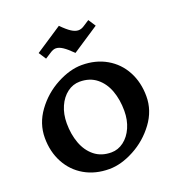

<svg xmlns="http://www.w3.org/2000/svg" viewBox="-197 -1305 1354 1479"><g transform="rotate(-20 480.0 -565.0)"><path d="M903 -410Q903 -293 830 -194Q757 -95 649.5 -37.5Q542 20 445 20Q330 20 242.5 -30.5Q155 -81 106.5 -171Q58 -261 58 -375Q58 -492 130.5 -591.5Q203 -691 311 -748.5Q419 -806 516 -806Q631 -806 719 -755Q807 -704 855 -614Q903 -524 903 -410ZM255 -423Q255 -333 282.5 -258.5Q310 -184 365.5 -139.5Q421 -95 503 -95Q558 -95 604.5 -130Q651 -165 678 -226Q705 -287 705 -363Q705 -454 678 -528Q651 -602 595.5 -646.5Q540 -691 458 -691Q402 -691 355.5 -656Q309 -621 282 -560Q255 -499 255 -423ZM586 -1066Q609 -1066 632 -1081L683 -1114L722 -1054L504 -910Q459 -955 428.5 -975Q398 -995 373 -995Q351 -995 326 -978L276 -946L237 -1006L455 -1150Q498 -1106 529 -1086Q560 -1066 586 -1066Z"/></g></svg>

Font: Inknut Antiqua
Style: Bold
Weight: 700
Designer: Claus Eggers Sørensen
Foundry: Claus Eggers Sørensen
Version: Version 1.003; ttfautohint (v1.8.2) -l 8 -r 50 -G 200 -x 14 